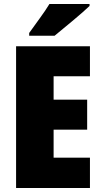

<svg xmlns="http://www.w3.org/2000/svg" viewBox="-20 -947 511 967"><path d="M433 0H61V-714H433V-563H250V-445H419V-294H250V-153H433ZM431 -927H229Q209 -894 180 -854.5Q151 -815 127 -781V-767H255Q293 -798 348 -844Q403 -890 431 -917Z"/></svg>

Font: Noto Sans Display SemiCondensed Black
Style: Regular
Weight: 900
Width: 4
Designer: Monotype Design Team
Foundry: Monotype Imaging Inc.
Version: Version 1.900